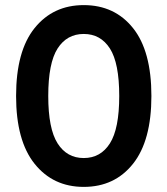

<svg xmlns="http://www.w3.org/2000/svg" viewBox="-20 -721 656 752"><path d="M308 11Q188 11 115.5 -79.5Q43 -170 43 -345Q43 -521 115.5 -611Q188 -701 308 -701Q429 -701 501 -611Q573 -521 573 -345Q573 -170 501 -79.5Q429 11 308 11ZM308 -102Q374 -102 410.5 -159.5Q447 -217 447 -345Q447 -474 410.5 -531Q374 -588 308 -588Q242 -588 205.5 -531Q169 -474 169 -345Q169 -217 205.5 -159.5Q242 -102 308 -102Z"/></svg>

Font: Radio Canada Big Medium
Style: Regular
Weight: 500
Designer: Étienne Aubert Bonn
Foundry: Coppers and Brasses
Version: Version 1.001